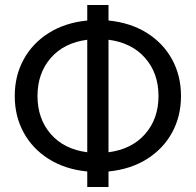

<svg xmlns="http://www.w3.org/2000/svg" viewBox="-20 -748 783 768"><path d="M329 0V-62Q240 -71 175 -112Q110 -153 74.5 -218Q39 -283 39 -364Q39 -445 74.5 -510Q110 -575 175 -616Q240 -657 329 -666V-728H414V-666Q503 -657 568 -616Q633 -575 668.5 -510Q704 -445 704 -364Q704 -283 668.5 -218Q633 -153 568 -112Q503 -71 414 -62V0ZM614 -364Q614 -455 560.5 -516Q507 -577 414 -589V-139Q507 -151 560.5 -212Q614 -273 614 -364ZM130 -364Q130 -273 183 -212Q236 -151 329 -139V-589Q236 -577 183 -516Q130 -455 130 -364Z"/></svg>

Font: Murecho
Style: Regular
Weight: 400
Designer: Neil Summerour
Foundry: Positype
Version: Version 1.010; ttfautohint (v1.8.3)